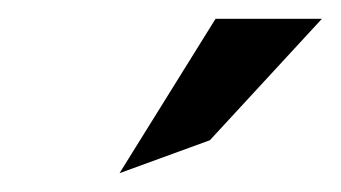

<svg xmlns="http://www.w3.org/2000/svg" viewBox="-20 -772 362 204"><path d="M107 -588 203 -623 322 -752H209Z"/></svg>

Font: Charger Sport
Style: SeBdNrwObl
Weight: 600
Designer: Jasper
Foundry: Cannot Into Space Fonts
Version: Version 1.1